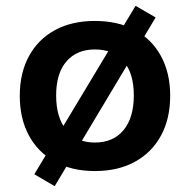

<svg xmlns="http://www.w3.org/2000/svg" viewBox="-20 -578 653 660"><path d="M306 10Q227 10 169 -22Q111 -54 79.5 -112Q48 -170 48 -249Q48 -327 79.5 -385Q111 -443 169 -474.5Q227 -506 306 -506Q386 -506 444 -474.5Q502 -443 533.5 -385Q565 -327 565 -249Q565 -170 533.5 -112Q502 -54 444 -22Q386 10 306 10ZM306 -88Q369 -88 404.5 -130.5Q440 -173 440 -250Q440 -326 405 -367Q370 -408 306 -408Q244 -408 208.5 -367Q173 -326 173 -250Q173 -173 208.5 -130.5Q244 -88 306 -88ZM168 62 98 21 446 -558 515 -518Z"/></svg>

Font: Nunito Sans 9pt
Style: Bold
Weight: 700
Version: Version 3.101;gftools[0.9.27]